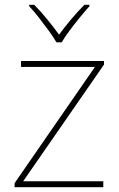

<svg xmlns="http://www.w3.org/2000/svg" viewBox="-20 -783 496 803"><path d="M412 0H41V-17L377 -503H68V-528H415V-513L77 -25H412ZM216 -606Q204 -627 184 -654.5Q164 -682 142.5 -709.5Q121 -737 102 -757V-763H123Q151 -735 178.5 -701Q206 -667 227 -638Q248 -667 276.5 -701Q305 -735 333 -763H354V-757Q336 -737 313.5 -709.5Q291 -682 270.5 -654.5Q250 -627 238 -606Z"/></svg>

Font: Noto Sans Thai Thin
Style: Regular
Weight: 250
Designer: Monotype Design Team
Foundry: Monotype Imaging Inc.
Version: Version 2.001